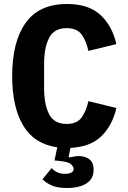

<svg xmlns="http://www.w3.org/2000/svg" viewBox="-20 -730 640 962"><path d="M313 -589Q252 -589 226.5 -541Q201 -493 201 -410V-288Q201 -205 226.5 -157Q252 -109 313 -109Q366 -109 389 -141.5Q412 -174 423 -223L563 -189Q543 -101 488 -47.5Q433 6 333 11L324 55L328 59Q340 56 352 54Q364 52 376 52Q406 52 427.5 68Q449 84 449 121Q449 155 430 175Q411 195 381 203.5Q351 212 317 212Q265 212 235.5 197.5Q206 183 193 168L239 112Q249 124 265.5 132.5Q282 141 305 141Q324 141 336.5 135Q349 129 349 116Q349 105 335 92.5Q321 80 274 76L253 74L267 8Q152 -8 96.5 -100.5Q41 -193 41 -349Q41 -521 108.5 -615.5Q176 -710 316 -710Q424 -710 483 -655.5Q542 -601 563 -509L423 -475Q412 -525 389 -557Q366 -589 313 -589Z"/></svg>

Font: Lilex Nerd Font
Style: Bold
Weight: 700
Designer: Mike Abbink, Paul van der Laan, Pieter van Rosmalen, Mikhael Khrustik
Foundry: Mikhael Khrustik
Version: Version 2.400; ttfautohint (v1.8.4.7-5d5b);Nerd Fonts 3.3.0